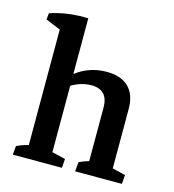

<svg xmlns="http://www.w3.org/2000/svg" viewBox="-87 -620 627 693"><g transform="rotate(15 226.0 -273.0)"><path d="M69.8 -2.9V-504.9L158.7 -490.7V-2.9ZM295.4 -2.9V-248.5Q295.4 -315.4 232.4 -315.4Q182.1 -315.4 130.4 -274.4L121.1 -300.3Q182.6 -376.5 274.4 -376.5Q327.6 -376.5 356 -348.4Q384.3 -320.3 384.3 -268.1V-2.9ZM22.9 0 25.9 -32.7Q39.6 -39.6 53.7 -43.9Q67.9 -48.3 82 -51.8L69.8 -12.2V-82H158.7V-12.2L148.4 -47.9L209 -33.7L206.5 0ZM255.9 0 258.8 -34.7Q269 -40 281 -44.2Q293 -48.3 307.1 -51.8L295.4 -12.2V-82H384.3V-12.2L373.5 -47.9L433.1 -33.7L430.7 0ZM69.8 -437.5V-498.5L80.1 -475.6L14.2 -502.9L16.6 -526.4Q64.5 -543.5 125.5 -545.9H158.7V-461.9Z"/></g></svg>

Font: Markazi Text Medium
Style: Regular
Weight: 500
Designer: Borna Izadpanah (Arabic designer), Fiona Ross (Arabic design director) and Florian Runge (Latin designer)
Foundry: Borna Izadpanah and Florian Runge
Version: Version 1.001